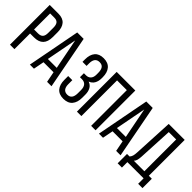

<svg xmlns="http://www.w3.org/2000/svg" viewBox="54 -1501 2391 2391"><g transform="rotate(45 1249.0 -305.5)"><path d="M40 -700.2H192.9Q272.9 -700.2 311.5 -655.5Q350.1 -610.8 350.1 -528.8V-444.8Q350.1 -275.9 187 -275.9H118.2V0H40ZM118.2 -346.2H187Q231.4 -346.2 252.2 -368.4Q272.9 -390.6 272.9 -439.9V-533.2Q272.9 -582 253.9 -605.5Q234.9 -628.9 192.9 -628.9H118.2Z M666.5 -141.1H489.7L462.4 0H390.6L524.4 -700.2H637.7L771.5 0H693.8ZM576.7 -611.8 499.5 -208H655.8Z M985.4 -707Q1064 -707 1103.8 -659.9Q1143.6 -612.8 1143.6 -530.8V-513.2Q1143.6 -458.5 1121.8 -421.1Q1100.1 -383.8 1057.6 -368.2Q1100.6 -353.5 1122.1 -315.9Q1143.6 -278.3 1143.6 -224.1V-168.9Q1143.6 -86.9 1103.8 -40Q1064 6.8 985.4 6.8Q907.2 6.8 867.9 -40Q828.6 -86.9 828.6 -168.9V-236.8H901.4V-165Q901.4 -116.7 921.9 -90.3Q942.4 -64 983.4 -64Q1065.4 -64 1065.4 -170.9V-226.1Q1065.4 -276.9 1042.7 -303.5Q1020 -330.1 975.6 -330.1H942.4V-399.9H979.5Q1019 -399.9 1042.2 -425.3Q1065.4 -450.7 1065.4 -496.1V-527.8Q1065.4 -582.5 1045.7 -609.4Q1025.9 -636.2 983.4 -636.2Q942.4 -636.2 921.9 -609.9Q901.4 -583.5 901.4 -535.2V-487.8H829.6V-532.2Q829.6 -614.7 868.4 -660.9Q907.2 -707 985.4 -707Z M1469.2 -628.9H1297.4V0H1219.2V-700.2H1547.4V0H1469.2Z M1882.8 -141.1H1706.1L1678.7 0H1606.9L1740.7 -700.2H1854L1987.8 0H1910.2ZM1793 -611.8 1715.8 -208H1872.1Z M2469.7 96.2H2393.6V0H2107.9V96.2H2032.7V-68.8H2077.6Q2094.2 -87.4 2100.8 -111.1Q2107.4 -134.8 2108.9 -170.9L2135.7 -700.2H2417V-68.8H2469.7ZM2208 -628.9 2184.6 -171.9Q2182.1 -132.3 2175.3 -108.9Q2168.5 -85.4 2152.8 -68.8H2337.9V-628.9Z"/></g></svg>

Font: Bebas Neue Regular
Style: Regular
Weight: 400
Designer: Ryoichi Tsunekawa
Foundry: Ryoichi Tsunekawa
Version: Version 001.003